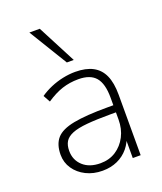

<svg xmlns="http://www.w3.org/2000/svg" viewBox="-140 -840 793 938"><g transform="rotate(-20 257.0 -370.5)"><path d="M231 8Q184 8 146 -11Q108 -30 86 -62.5Q64 -95 64 -135Q64 -189 90.5 -219.5Q117 -250 181.5 -262.5Q246 -275 359 -275H400V-238H361Q287 -238 238 -233.5Q189 -229 161 -217.5Q133 -206 121.5 -187Q110 -168 110 -139Q110 -91 143.5 -60.5Q177 -30 234 -30Q280 -30 314.5 -52.5Q349 -75 369 -113.5Q389 -152 389 -201V-315Q389 -387 361 -420Q333 -453 271 -453Q226 -453 186.5 -440Q147 -427 104 -398L84 -434Q110 -452 140.5 -465Q171 -478 204 -485Q237 -492 269 -492Q324 -492 360 -473Q396 -454 413.5 -415Q431 -376 431 -315V0H390V-121H401Q391 -81 367 -52Q343 -23 308.5 -7.5Q274 8 231 8ZM247 -549 125 -749H179L283 -549Z"/></g></svg>

Font: Nunito Sans 12pt ExtraLight
Style: Regular
Weight: 200
Designer: Vernon Adams
Foundry: Vernon Adams
Version: Version 3.101;gftools[0.9.27]